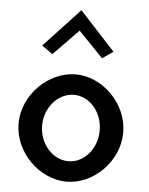

<svg xmlns="http://www.w3.org/2000/svg" viewBox="-55 -822 677 870"><g transform="rotate(5 284.0 -387.0)"><path d="M117 -602 166 -567 280 -684 392 -568 441 -602 280 -777ZM148 -241C148 -324 209 -392 280 -392C352 -392 410 -324 410 -241C410 -158 352 -90 280 -90C209 -90 148 -158 148 -241ZM41 -241C41 -109 158 3 280 3C402 3 517 -109 517 -241C517 -373 402 -485 280 -485C158 -485 41 -373 41 -241Z"/></g></svg>

Font: Bluebird
Style: LiNrw
Weight: 300
Designer: Jasper
Foundry: Cannot Into Space Fonts
Version: Version 0.98